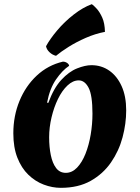

<svg xmlns="http://www.w3.org/2000/svg" viewBox="-20 -887 670 922"><path d="M272 15Q231 15 190 -0.5Q149 -16 116 -48Q83 -80 63.5 -129.5Q44 -179 44 -247Q44 -330 73.5 -402Q103 -474 156.5 -524Q210 -574 282 -591Q293 -591 302 -585Q311 -579 312 -571Q279 -549 249 -505.5Q219 -462 206 -394L212 -393Q238 -464 274.5 -503.5Q311 -543 350 -558.5Q389 -574 419 -574Q467 -574 504.5 -548Q542 -522 564 -473.5Q586 -425 586 -357Q586 -293 568.5 -227.5Q551 -162 513 -107Q475 -52 415.5 -18.5Q356 15 272 15ZM296 -57Q326 -57 350 -82Q374 -107 390.5 -148.5Q407 -190 415.5 -240.5Q424 -291 424 -341Q424 -430 405.5 -465.5Q387 -501 358 -501Q330 -501 304 -476.5Q278 -452 258.5 -412Q239 -372 227.5 -323.5Q216 -275 216 -228Q216 -181 224 -142Q232 -103 249.5 -80Q267 -57 296 -57ZM201 -665Q220 -700 255 -741.5Q290 -783 334.5 -817.5Q379 -852 421 -867Q431 -860 445 -844.5Q459 -829 471 -802.5Q483 -776 484 -734Q437 -725 391.5 -705Q346 -685 309.5 -662Q273 -639 249 -619Q232 -623 218 -636Q204 -649 201 -665Z"/></svg>

Font: Merienda ExtraBold
Style: Regular
Weight: 800
Designer: Eduardo Rodriguez Tunni
Foundry: Eduardo Rodriguez Tunni
Version: Version 2.001